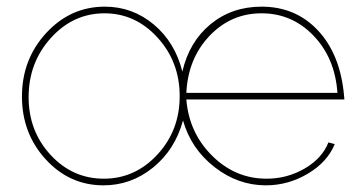

<svg xmlns="http://www.w3.org/2000/svg" viewBox="-20 -547 1090 577"><path d="M46 -257Q46 -369 119 -448Q192 -527 295 -527Q378 -527 442 -473.5Q506 -420 528 -332Q549 -422 613 -474.5Q677 -527 766 -527Q869 -527 936 -455Q1003 -383 1014 -259Q1014 -257 1014.5 -253.5Q1015 -250 1015 -248H540Q548 -148 617.5 -79Q687 -10 781 -10Q843 -10 895.5 -40.5Q948 -71 967 -119L986 -114Q964 -60 905 -25Q846 10 779 10Q695 10 624.5 -45Q554 -100 530 -185Q506 -97 440 -43.5Q374 10 291 10Q189 10 117.5 -68Q46 -146 46 -257ZM294 -507Q200 -507 133 -433Q66 -359 66 -255Q66 -153 132 -81.5Q198 -10 292 -10Q386 -10 453 -82.5Q520 -155 520 -258Q520 -361 453.5 -434Q387 -507 294 -507ZM994 -268Q987 -372 922.5 -439.5Q858 -507 766 -507Q674 -507 609.5 -439Q545 -371 540 -268Z"/></svg>

Font: Raleway-v4020 Thin
Style: Regular
Weight: 250
Designer: Matt McInerney, Pablo Impallari, Rodrigo Fuenzalida
Foundry: Matt McInerney, Pablo Impallari, Rodrigo Fuenzalida
Version: Version 4.020;PS 004.020;hotconv 1.0.88;makeotf.lib2.5.64775